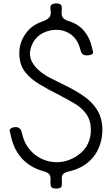

<svg xmlns="http://www.w3.org/2000/svg" viewBox="-20 -1268 656 1138"><path d="M581.1 -441.4Q563.5 -363.3 513.7 -316.4Q463.9 -268.6 387.7 -252Q363.3 -246.1 353.5 -235.4Q343.8 -224.6 346.7 -199.2Q347.7 -181.6 345.7 -166Q342.8 -150.4 313.5 -150.4Q284.2 -150.4 281.2 -166Q278.3 -181.6 279.3 -198.2Q281.2 -222.7 272.5 -234.4Q263.7 -246.1 238.3 -252.9Q160.2 -274.4 111.3 -327.1Q62.5 -379.9 44.9 -460.9Q42 -473.6 38.1 -490.2Q37.1 -493.2 37.1 -495.1Q38.1 -507.8 57.6 -512.7Q79.1 -517.6 92.8 -509.8Q105.5 -502 111.3 -474.6Q120.1 -434.6 140.6 -402.3Q161.1 -371.1 189.5 -349.6Q243.2 -308.6 313.5 -306.6Q383.8 -305.7 445.3 -350.6Q483.4 -377.9 501 -416Q518.6 -453.1 518.6 -497.1Q518.6 -553.7 492.2 -590.8Q466.8 -627.9 423.8 -653.3Q373 -683.6 319.3 -710.9Q266.6 -737.3 215.8 -767.6Q165 -796.9 130.9 -838.9Q96.7 -880.9 94.7 -943.4Q91.8 -1008.8 127.9 -1062.5Q163.1 -1117.2 228.5 -1139.6Q257.8 -1149.4 271.5 -1164.1Q285.2 -1178.7 279.3 -1210.9Q275.4 -1237.3 290 -1243.2Q299.8 -1247.1 311.5 -1248Q317.4 -1248 324.2 -1247.1Q343.8 -1243.2 345.7 -1230.5Q346.7 -1217.8 345.7 -1205.1Q342.8 -1178.7 351.6 -1165Q361.3 -1150.4 388.7 -1142.6Q444.3 -1125 477.5 -1085.9Q511.7 -1045.9 524.4 -989.3Q526.4 -978.5 531.2 -961.9Q535.2 -946.3 511.7 -941.4Q492.2 -937.5 477.5 -942.4Q461.9 -947.3 456.1 -974.6Q439.5 -1041 390.6 -1070.3Q340.8 -1100.6 275.4 -1086.9Q231.4 -1077.1 202.1 -1049.8Q172.9 -1022.5 161.1 -978.5Q151.4 -936.5 168 -904.3Q185.5 -871.1 216.8 -845.7Q250 -818.4 288.1 -800.8Q327.1 -782.2 364.3 -762.7Q394.5 -748 423.8 -731.4Q453.1 -714.8 480.5 -695.3Q546.9 -647.5 572.3 -583Q586.9 -543.9 586.9 -501Q586.9 -471.7 581.1 -441.4Z"/></svg>

Font: Das Gitter
Style: Book
Weight: 400
Version: Version 006.000